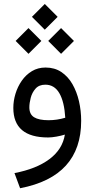

<svg xmlns="http://www.w3.org/2000/svg" viewBox="-20 -703 484 984"><path d="M209.5 -682.6 275.4 -616.7 209.5 -550.8 143.6 -616.7ZM293 -559.1 358.9 -493.2 293 -427.2 227.1 -493.2ZM126 -559.1 191.9 -493.2 126 -427.2 60.1 -493.2ZM396 -83.5Q396 201.7 83 261.7L54.2 184.1Q166.5 162.6 233.4 112.5Q300.3 62.5 312.5 -13.2Q293.9 -7.3 269.5 -2.9Q245.1 1.5 226.6 1.5Q48.3 1.5 48.3 -149.9Q48.3 -186 59.3 -222.4Q70.3 -258.8 91.6 -289.3Q112.8 -319.8 143.6 -338.4Q174.3 -356.9 213.4 -356.9Q259.8 -356.9 294.2 -334Q328.6 -311 351.1 -272Q373.5 -232.9 384.8 -184.1Q396 -135.3 396 -83.5ZM229 -86.9Q272 -86.9 314.5 -99.6Q309.6 -181.6 284.2 -225.3Q258.8 -269 212.4 -269Q180.2 -269 162.4 -249Q144.5 -229 137.5 -201.9Q130.4 -174.8 130.4 -152.8Q130.4 -117.2 154.8 -102.1Q179.2 -86.9 229 -86.9Z"/></svg>

Font: Vazirmatn UI
Style: Regular
Weight: 400
Designer: Saber Rastikerdar
Foundry: Saber Rastikerdar
Version: Version 33.003